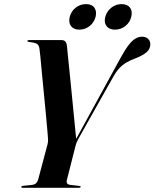

<svg xmlns="http://www.w3.org/2000/svg" viewBox="-20 -890 732 910"><path d="M336.5 -223.5 548 -609.5Q570.5 -651 587.8 -674Q605 -697 620.8 -706.5Q636.5 -716 654 -716Q671.5 -716 682 -705.8Q692.5 -695.5 692.5 -680Q692.5 -657.5 673.8 -641.8Q655 -626 618.5 -612Q596 -604 577.5 -592.8Q559 -581.5 544.2 -565.2Q529.5 -549 516.5 -525.5L350 -229.5Q345 -220 342.5 -213Q340 -206 338 -199L296.5 -35Q294.5 -26 298.5 -20.5Q302.5 -15 315 -13.5L354 -9Q358.5 -8.5 360.5 -7.5Q362.5 -6.5 362.5 -5Q362.5 -2.5 360 -1.2Q357.5 0 353.5 0H87Q84 0 82.5 -1Q81 -2 81 -4Q81 -8 88 -9L130.5 -13.5Q145 -15 151.8 -22.5Q158.5 -30 161 -39.5L205 -205Q208 -216 207.8 -225.8Q207.5 -235.5 206.5 -247Q206 -255 203.2 -286.2Q200.5 -317.5 196.2 -362.5Q192 -407.5 187 -456.8Q182 -506 178 -550.2Q174 -594.5 171 -624.5Q168 -654.5 167 -659.5Q165 -675 156 -681.5Q147 -688 117.5 -691Q113.5 -692 111.8 -692.8Q110 -693.5 110 -696Q110 -698 111.8 -699Q113.5 -700 116.5 -700H271Q283.5 -700 289.5 -693.5Q295.5 -687 297 -675.5Q297.5 -669 300.8 -637Q304 -605 308.8 -557.8Q313.5 -510.5 318.8 -457.8Q324 -405 328.8 -356.2Q333.5 -307.5 337 -272.5Q340.5 -237.5 341.5 -227ZM356 -749.5Q329 -749.5 316.5 -766.5Q304 -783.5 310.5 -810Q317.5 -837 338.8 -853.8Q360 -870.5 387.5 -870.5Q415 -870.5 427.2 -853.8Q439.5 -837 433 -810Q426 -783.5 404.8 -766.5Q383.5 -749.5 356 -749.5ZM525 -749.5Q497.5 -749.5 484.8 -766.5Q472 -783.5 479 -810Q486 -836.5 507.5 -853.5Q529 -870.5 556 -870.5Q583.5 -870.5 596.2 -853.8Q609 -837 602 -810Q595.5 -783.5 574 -766.5Q552.5 -749.5 525 -749.5Z"/></svg>

Font: Fraunces 120pt SemiBold
Style: Italic
Weight: 600
Italic angle: -16°
Version: Version 1.000;[b76b70a41]